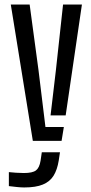

<svg xmlns="http://www.w3.org/2000/svg" viewBox="-20 -620 399 845"><path d="M124.5 0 27.5 -600H110.5L149.5 -311L180 -61H261L251 0ZM86.5 205Q72.5 205 53.5 203Q34.5 201 19 199V137.5Q32 139 50.2 140.2Q68.5 141.5 85 141.5Q123 141.5 138.2 130Q153.5 118.5 158.5 87.5L164 50H244L238.5 86.5Q232 127 215.8 153.2Q199.5 179.5 168.5 192.2Q137.5 205 86.5 205ZM202.5 -112 226 -311 257.5 -600H340.5L269 -112Z"/></svg>

Font: Big Shoulders Stencil Text Thin
Style: Regular
Weight: 400
Version: Version 2.001